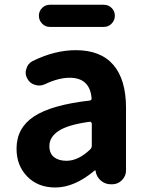

<svg xmlns="http://www.w3.org/2000/svg" viewBox="-20 -789 631 822"><path d="M216.8 13.7Q142.6 13.7 96.7 -33.2Q50.8 -80.1 50.8 -152.3Q50.8 -241.2 125.5 -290.5Q200.2 -339.8 363.3 -358.4Q373 -359.4 372.1 -369.1Q364.3 -456.1 278.3 -456.1Q230.5 -456.1 172.9 -428.7Q160.2 -422.9 147.5 -422.9Q138.7 -422.9 129.9 -425.8Q108.4 -431.6 97.7 -451.2Q89.8 -464.8 89.8 -478.5Q89.8 -486.3 92.8 -494.1Q98.6 -516.6 119.1 -527.3Q213.9 -574.2 304.7 -574.2Q411.1 -574.2 465.3 -511.2Q519.5 -448.2 519.5 -327.1V-59.6Q519.5 -35.2 502 -17.6Q484.4 0 460 0H455.1Q430.7 0 412.6 -15.1Q394.5 -30.3 389.6 -53.7V-58.6Q388.7 -59.6 387.2 -59.6Q385.7 -59.6 384.8 -58.6Q298.8 13.7 216.8 13.7ZM264.6 -100.6Q315.4 -100.6 366.2 -149.4Q373 -156.2 373 -166V-258.8Q373 -262.7 370.1 -265.6Q367.2 -268.6 363.3 -267.6Q270.5 -254.9 231 -228.5Q191.4 -202.1 191.4 -164.1Q191.4 -131.8 211.4 -116.2Q231.4 -100.6 264.6 -100.6ZM193.4 -673.8Q173.8 -673.8 160.2 -688Q146.5 -702.1 146.5 -721.7Q146.5 -741.2 160.2 -754.9Q173.8 -768.6 193.4 -768.6H424.8Q444.3 -768.6 458 -754.9Q471.7 -741.2 471.7 -721.7Q471.7 -702.1 458 -688Q444.3 -673.8 424.8 -673.8Z"/></svg>

Font: Gen Jyuu GothicX Bold
Style: Bold
Weight: 700
Designer: Ryoko NISHIZUKA (kana &amp; ideographs); Paul D. Hunt (Latin, Greek &amp; Cyrillic); Wenlong ZHANG (bopomofo); Sandoll C
Version: Version 1.058.20140828